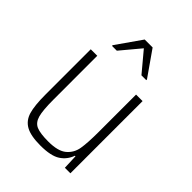

<svg xmlns="http://www.w3.org/2000/svg" viewBox="-213 -843 959 959"><g transform="rotate(45 266.5 -363.5)"><path d="M83 -190V-510H129V-201Q129 -125 138.5 -91Q148 -57 174.5 -45.5Q201 -34 259 -34Q327 -34 358 -60Q389 -86 396 -127.5Q403 -169 403 -246V-510H449V0H410L407 -78H403Q389 -38 354 -15Q319 8 245 8Q176 8 141.5 -11.5Q107 -31 95 -72Q83 -113 83 -190ZM146 -597V-602L239 -735H295L388 -602V-597H354L267 -701L180 -597Z"/></g></svg>

Font: Saira Semi Condensed ExtraLight
Style: Regular
Weight: 200
Width: 4
Designer: Hector Gatti with collaboration of the Omnibus-Type team
Foundry: Omnibus-Type
Version: Version 1.001; ttfautohint (v1.8)